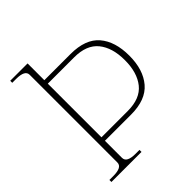

<svg xmlns="http://www.w3.org/2000/svg" viewBox="-196 -820 939 939"><g transform="rotate(-45 274.0 -350.0)"><path d="M30 -14H57Q87 -14 102.5 -22Q118 -30 118 -47V-653Q118 -670 102.5 -678Q87 -686 57 -686H30V-700H150V-584H331Q434 -584 481.5 -528.5Q529 -473 529 -375Q529 -278 481 -221.5Q433 -165 331 -165H150V-47Q150 -30 165.5 -22Q181 -14 211 -14H238V0H30ZM332 -189Q418 -189 458 -239Q498 -289 498 -375Q498 -461 458 -510.5Q418 -560 332 -560H150V-189Z"/></g></svg>

Font: Taviraj Thin
Style: Regular
Weight: 250
Designer: Katatrad Team
Foundry: CadsonDemak
Version: Version 1.001